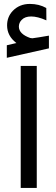

<svg xmlns="http://www.w3.org/2000/svg" viewBox="-20 -944 283 964"><path d="M84 -0.5H164.6V-612.8H84ZM62.5 -727.5H60.5L14.2 -716.8V-653.8L225.6 -701.2V-765.1C187 -758.3 159.7 -753.9 143.6 -752H141.1C137.7 -752 134.8 -752.4 131.3 -753.4C94.2 -766.6 75.2 -785.2 74.7 -810.1C74.7 -823.2 79.6 -835 88.9 -844.2C100.1 -856 115.7 -861.3 136.7 -861.3C157.7 -861.3 183.1 -855 212.9 -841.8L212.4 -903.8C188.5 -917.5 160.6 -924.3 129.9 -924.3C95.2 -924.3 66.4 -912.6 43.9 -889.2C24.9 -869.1 15.6 -844.7 15.6 -816.4C15.6 -781.7 30.8 -752.4 61 -729Z"/></svg>

Font: Nahid
Style: Regular
Weight: 400
Foundry: DejaVu fonts team - Redesigned by Saber Rastikerdar
Version: Version 0.3.0